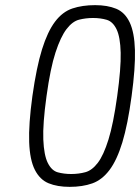

<svg xmlns="http://www.w3.org/2000/svg" viewBox="-20 -717 545 747"><path d="M106 -343Q91 -233 93.5 -164Q96 -95 115.5 -56.5Q135 -18 169 -4Q203 10 251 10Q301 10 339 -3.5Q377 -17 406 -55.5Q435 -94 456 -163Q477 -232 492 -343Q507 -453 505 -522Q503 -591 484.5 -630Q466 -669 432 -683Q398 -697 350 -697Q300 -697 261.5 -684Q223 -671 194 -632.5Q165 -594 143.5 -525Q122 -456 106 -343ZM161 -343Q176 -452 196 -513Q216 -574 239 -604Q262 -634 288 -640.5Q314 -647 342 -647Q371 -647 395 -640Q419 -633 433.5 -603Q448 -573 449.5 -512Q451 -451 436 -343Q421 -235 402 -174Q383 -113 360.5 -83.5Q338 -54 312 -47Q286 -40 257 -40Q229 -40 205 -46.5Q181 -53 166 -83Q151 -113 148.5 -174Q146 -235 161 -343Z"/></svg>

Font: Secuela Light
Style: Italic
Weight: 300
Italic angle: -8°
Designer: Fernando Haro
Foundry: deFharo
Version: Version 1.708